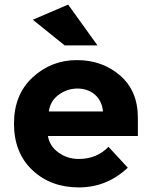

<svg xmlns="http://www.w3.org/2000/svg" viewBox="-20 -809 658 837"><path d="M537 -78Q446 8 323.5 8Q201 8 121 -67.5Q41 -143 41 -270Q41 -397 122.5 -472Q204 -547 315 -547Q426 -547 503.5 -480Q581 -413 581 -296V-216H189Q196 -172 235 -144Q274 -116 323 -116Q402 -116 453 -169ZM193 -323H429Q424 -371 393 -397Q362 -423 317.5 -423Q273 -423 236 -396Q199 -369 193 -323ZM405 -611H262L123 -723L277 -789Z"/></svg>

Font: Montserrat_am3
Style: Bold
Weight: 700
Designer: Julieta Ulanovsky
Foundry: Julieta Ulanovsky. Armenina letters added by Vahan Hovhannisyan
Version: Version 2.001